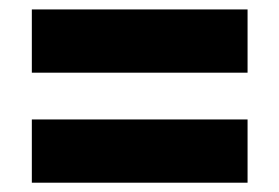

<svg xmlns="http://www.w3.org/2000/svg" viewBox="-20 -454 604 415"><path d="M515.1 -296.9H48.8V-433.6H515.1ZM515.1 -59.1H48.8V-195.8H515.1Z"/></svg>

Font: Kumbh Sans Black
Style: Regular
Weight: 900
Version: Version 1.005